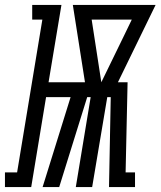

<svg xmlns="http://www.w3.org/2000/svg" viewBox="-83 -755 648 775"><path d="M-63 0V-59H-14L88 -676H47V-735H165L113 -423H260L211 -735H545L393 -423H432L424 -59H462V0H357L364 -363H350L289 0H223L283 -363H269L156 0H89L202 -363H103L43 0ZM326 -423 420 -616 449 -676H287Z"/></svg>

Font: Iosevka Slab Oblique
Style: Regular
Weight: 400
Italic angle: -9°
Monospace: yes
Designer: Belleve Invis
Foundry: Belleve Invis
Version: Version 11.1.1; ttfautohint (v1.8.3)